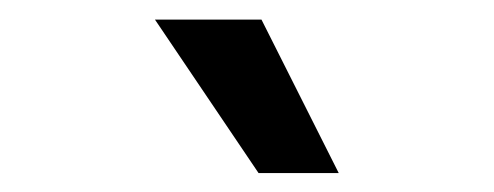

<svg xmlns="http://www.w3.org/2000/svg" viewBox="-20 -781 512 199"><path d="M140.6 -760.7H251L331.1 -601.6H248Z"/></svg>

Font: Pretendard Std Medium
Style: Regular
Weight: 500
Designer: Base glyphs from Inter by Rasmus Andersson; Hangeul glyphs from Noto Sans CJK(Source Han Sans) by Jang Soo-young and Kan
Foundry: Kil Hyung-jin
Version: Version 1.309